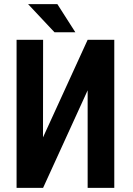

<svg xmlns="http://www.w3.org/2000/svg" viewBox="-20 -902 640 922"><path d="M400.9 -710.9 186.5 -242.2 187 -710.9H59.6V0H187L400.9 -468.3V0H528.8V-710.9ZM341.8 -747.1 255.4 -882.3H114.7L241.7 -747.1Z"/></svg>

Font: Roboto Mono SemiBold
Style: Regular
Weight: 600
Monospace: yes
Designer: Google
Version: Version 3.000